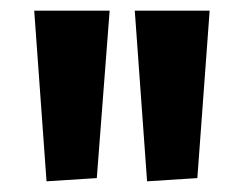

<svg xmlns="http://www.w3.org/2000/svg" viewBox="-20 -771 456 359"><path d="M67 -432 44 -751H185L161 -438ZM255 -432 232 -751H372L349 -438Z"/></svg>

Font: Freeman
Style: Regular
Weight: 400
Designer: Vernon Adams, Aoife Mooney, Rodrigo Fuenzalida
Foundry: Rodrigo Fuenzalida
Version: Version 1.000; ttfautohint (v1.8.4.7-5d5b)